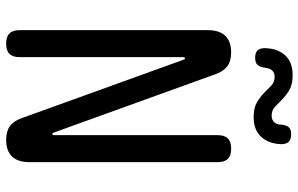

<svg xmlns="http://www.w3.org/2000/svg" viewBox="-198 -788 995 640"><g transform="rotate(90 300.0 -467.5)"><path d="M80 -662Q80 -701 99 -720.5Q118 -740 154 -740Q183 -740 200 -727.5Q217 -715 226 -690L421 -150Q422 -147 423 -145.5Q424 -144 426 -144Q428 -144 429 -145.5Q430 -147 430 -150V-695Q430 -718 441 -729Q452 -740 475 -740Q498 -740 509 -729Q520 -718 520 -695V-68Q520 -29 501 -9.5Q482 10 446 10Q417 10 400 -2.5Q383 -15 374 -40L179 -580Q178 -583 177 -584.5Q176 -586 174 -586Q172 -586 171 -584.5Q170 -583 170 -580V-35Q170 -12 159 -1Q148 10 125 10Q102 10 91 -1Q80 -12 80 -35ZM205 -852Q203 -835 195.5 -827.5Q188 -820 172 -820Q155 -820 147.5 -828Q140 -836 140 -853Q141 -895 164 -920Q187 -945 230 -945Q261 -945 279.5 -934Q298 -923 311 -910Q324 -897 335.5 -886Q347 -875 365 -875Q374 -875 379.5 -878Q385 -881 388.5 -885.5Q392 -890 393.5 -896Q395 -902 395 -908Q397 -925 404 -932.5Q411 -940 427 -940Q444 -940 452 -932Q460 -924 460 -907Q459 -866 436 -840.5Q413 -815 370 -815Q339 -815 320.5 -826Q302 -837 289 -850Q276 -863 264.5 -874Q253 -885 235 -885Q227 -885 221.5 -882Q216 -879 212.5 -874.5Q209 -870 207.5 -864Q206 -858 205 -852Z"/></g></svg>

Font: Maple Mono NF
Style: Regular
Weight: 400
Monospace: yes
Designer: subframe7536
Version: Version 7.000